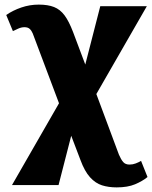

<svg xmlns="http://www.w3.org/2000/svg" viewBox="-20 -563 660 833"><path d="M32 240 236 -115 122 -418Q117 -430 109 -437.5Q101 -445 86 -445Q73 -445 59.5 -439Q46 -433 36 -428L7 -498Q36 -518 72.5 -530.5Q109 -543 148 -543Q188 -543 214.5 -532.5Q241 -522 260 -496.5Q279 -471 297 -424L350 -283L415 -536H617L398 -155L496 108Q505 129 514.5 140Q524 151 542 151Q556 151 569 146Q582 141 592 135L620 205Q598 223 566 236.5Q534 250 486 250Q451 250 422.5 241Q394 232 370.5 206Q347 180 329 131L289 26L234 240Z"/></svg>

Font: Noto Serif Condensed Black
Style: Regular
Weight: 900
Width: 3
Designer: Monotype Design Team
Foundry: Monotype Imaging Inc.
Version: Version 2.015; ttfautohint (v1.8.4.7-5d5b)